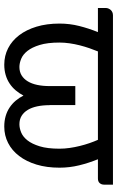

<svg xmlns="http://www.w3.org/2000/svg" viewBox="155 -697 550 900"><g transform="rotate(90 430.0 -247.0)"><path d="M473 -204Q473 -172.5 478.5 -146.5Q484 -120.5 495.2 -102Q506.5 -83.5 523.2 -73.2Q540 -63 562.5 -63Q580.5 -63 600.8 -71.2Q621 -79.5 637.8 -100.5Q654.5 -121.5 665.8 -158Q677 -194.5 677 -251Q677 -274 673.5 -298.5Q670 -323 664.2 -346.2Q658.5 -369.5 651 -391.2Q643.5 -413 635.5 -431H221Q213.5 -413 206 -391.2Q198.5 -369.5 192.5 -346Q186.5 -322.5 183 -298.2Q179.5 -274 179.5 -251Q179.5 -194.5 190.8 -158Q202 -121.5 218.8 -100.5Q235.5 -79.5 255.8 -71.2Q276 -63 294 -63Q316.5 -63 333.2 -73.2Q350 -83.5 361.2 -102Q372.5 -120.5 378 -146.5Q383.5 -172.5 383.5 -204V-325H472.5V-204ZM845.5 -501.5V-459.5Q845.5 -447.5 838.2 -439.2Q831 -431 816.5 -431H726.5Q744 -388 755 -343Q766 -298 766 -251Q766 -191 751.5 -143.2Q737 -95.5 711.2 -61.8Q685.5 -28 650.2 -10Q615 8 573.5 8Q546.5 8 524.2 1.5Q502 -5 484 -17Q466 -29 452 -45.5Q438 -62 428 -82Q417.5 -62 403.5 -45.5Q389.5 -29 371.5 -17Q353.5 -5 331.2 1.5Q309 8 283 8Q241.5 8 206.2 -10Q171 -28 145.2 -61.8Q119.5 -95.5 105 -143.2Q90.5 -191 90.5 -251Q90.5 -298.5 101.8 -343.2Q113 -388 130.5 -431H17.5V-468.5Q17.5 -474 19.8 -479.8Q22 -485.5 26.2 -490.5Q30.5 -495.5 37 -498.5Q43.5 -501.5 52 -501.5Z"/></g></svg>

Font: Lato-Regular
Style: Regular
Weight: 400
Designer: Lukasz Dziedzic with Adam Twardoch and Botio Nikoltchev
Foundry: tyPoland Lukasz Dziedzic
Version: Version 2.015; 2015-08-06; http://www.latofonts.com/